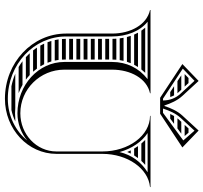

<svg xmlns="http://www.w3.org/2000/svg" viewBox="-44 -796 845 798"><g transform="rotate(90 379.0 -397.5)"><path d="M293.5 -728C301.5 -722.7 309.6 -717.3 317.7 -712H367.7C366.1 -714 364.4 -716 362.7 -717.9L353.3 -728ZM338.9 -698 363.2 -682H383.6C381.9 -687.6 379.7 -692.9 377 -698ZM304.9 -758 288.3 -742H340.4C335.5 -747.3 330.6 -752.7 325.7 -758ZM472.3 -712H514.3L536.1 -728H486.7L477.3 -717.9C475.6 -716 473.9 -714.1 472.3 -712ZM462.7 -698C459.6 -692.9 456.8 -687.5 454.2 -682H473.4C480.7 -687.3 488 -692.7 495.2 -698ZM514.3 -758 499.6 -742H545.9L532 -758ZM418.9 -658C410.3 -684.2 398.3 -711.7 378.8 -732.8L316.9 -800L246.7 -732.5L386.9 -640H453.1L593.3 -732.5L523.1 -800L461.2 -732.8C441.7 -711.7 429.7 -684.2 421.1 -658ZM449.5 -652H431.8L432.5 -654.2C440.9 -679.7 452.4 -705.6 470 -724.7L523.6 -782.9L564.2 -736.3ZM390.5 -652 265.8 -734.3 316.4 -782.9 370 -724.7C388.9 -704.2 397.7 -680.1 398.2 -652ZM649.3 -562C654.5 -567.6 660 -572.9 665.9 -578H562.1C567.4 -572.9 572.4 -567.6 577.1 -562ZM637.5 -548H587.8C591.4 -542.8 594.8 -537.5 598 -532H626.5C629.9 -537.5 633.6 -542.9 637.5 -548ZM618.8 -518H605.5L612.2 -503.2ZM437.8 -22C454.5 -25.6 470.3 -31 485 -38H471.1C464.7 -37.3 458.2 -37 451.3 -37C443.8 -37 436.5 -37.3 429.2 -38H287C303.5 -31 320.9 -25.6 339.1 -22ZM218 -82H311.7C305 -87 298.5 -92.3 292.4 -98H201.8C206.9 -92.4 212.3 -87.1 218 -82ZM235 -68C242.7 -62.2 250.7 -56.9 259.1 -52H367.4C355.5 -56.4 344.1 -61.8 333.2 -68ZM147.1 -202H232.2C231.1 -207.3 230.2 -212.6 229.5 -218H144.2C145 -212.6 145.9 -207.3 147.1 -202ZM150.7 -188C152.3 -182.6 154 -177.3 156 -172H241.3C239.3 -177.2 237.4 -182.6 235.8 -188ZM161.9 -158C164.3 -152.6 167 -147.2 170 -142H256.3C253.1 -147.2 250.2 -152.5 247.5 -158ZM178.4 -128C182 -122.5 185.9 -117.2 189.9 -112H278.6C274 -117.1 269.7 -122.5 265.7 -128ZM142 -248C142 -242.6 142.2 -237.3 142.7 -232H228.3C228.1 -235.3 228 -238.6 228 -242V-248ZM142 -428V-412H228V-428ZM142 -398V-382H228V-398ZM142 -368V-352H228V-368ZM142 -338V-322H228V-338ZM142 -308V-292H228V-308ZM142 -278V-262H228V-278ZM107.9 -562H269.1C273.4 -567.5 278.1 -572.9 283.1 -578H95.6C100 -572.9 104.1 -567.6 107.9 -562ZM116.4 -548C119.3 -542.8 121.8 -537.5 124.2 -532H249.7C252.5 -537.5 255.6 -542.8 259 -548ZM129.6 -518C131.4 -512.8 133 -507.4 134.4 -502H237.3C239 -507.4 240.9 -512.8 243.1 -518ZM137.5 -488C138.5 -482.7 139.4 -477.4 140.1 -472H230.4C231.2 -477.4 232.2 -482.8 233.4 -488ZM141.4 -458C141.8 -452.7 142 -447.4 142 -442H228C228.1 -447.4 228.3 -452.7 228.7 -458ZM620 -209V-400C620 -504.8 681 -591 758 -598V-600H462V-598C543.7 -598 610 -509.3 610 -400V-209C610 -126.2 538.9 -59 451.3 -59C351.2 -59 270 -141 270 -242V-440C270 -517.1 306.3 -584.5 368 -598V-600H22V-598C83.7 -584.5 120 -517.1 120 -440V-249C120 -108.5 241 5 391 5C517 5 620 -90.6 620 -209ZM564.5 -87.8C525 -38.8 461.9 -7 391 -7C247 -7 132 -115.8 132 -249V-440C132 -500.8 110.1 -557 70.6 -588H309.4C262.4 -551.2 238 -499.9 238 -440V-242C238 -134.4 333.6 -47 451.3 -47C494.5 -47 534.3 -62.5 564.5 -87.8ZM696.5 -588C652.6 -560.4 624.6 -521.7 612.5 -471.3C598.5 -522 569.5 -564.4 533.5 -588Z"/></g></svg>

Font: SortefaxS02
Style: Medium
Weight: 500
Designer: gluk
Foundry: gluk
Version: Version 0.261